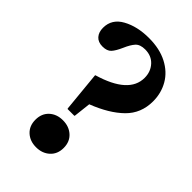

<svg xmlns="http://www.w3.org/2000/svg" viewBox="-227 -834 926 926"><g transform="rotate(45 235.5 -371.0)"><path d="M27 -628Q27 -688 83.5 -719Q140 -750 219 -750Q292 -750 344 -723Q396 -696 422.5 -650Q449 -604 449 -548Q449 -466 394 -412Q339 -358 241 -320L231 -232L229 -230H184L182 -232L162 -438L163 -440Q340 -492 340 -599Q340 -641 314 -669.5Q288 -698 245 -698Q211 -698 195 -680.5Q179 -663 164 -628Q149 -594 134.5 -578Q120 -562 89 -562Q59 -562 43 -580Q27 -598 27 -628ZM206 -176Q248 -176 275.5 -151Q303 -126 303 -84Q303 -42 275.5 -17Q248 8 206 8Q164 8 137 -17Q110 -42 110 -84Q110 -126 137 -151Q164 -176 206 -176Z"/></g></svg>

Font: Minipax
Style: Bold
Weight: 600
Designer: Raphaël Ronot, Igor Stepanchenko (Cyrillic)
Foundry: steppetype
Version: Version 1.002